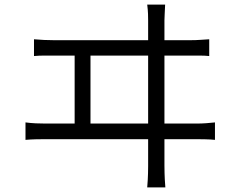

<svg xmlns="http://www.w3.org/2000/svg" viewBox="-20 -785 1040 836"><path d="M128 -614Q150 -612 172 -611Q194 -610 214 -610H625V-696Q625 -707 624.5 -724Q624 -741 621 -765H699Q698 -742 697 -723Q696 -704 696 -696V-610H810Q833 -610 852.5 -611.5Q872 -613 891 -614V-541Q872 -543 848 -543Q824 -543 810 -543H696V-247H835Q858 -247 877.5 -248.5Q897 -250 916 -252V-176Q897 -178 873 -178.5Q849 -179 835 -179H696V-64Q696 -57 696.5 -31Q697 -5 700 31H621Q624 -5 624.5 -30Q625 -55 625 -62V-179H178Q158 -179 136 -178.5Q114 -178 91 -176V-252Q114 -249 135.5 -248Q157 -247 178 -247H305V-543H214Q194 -543 172.5 -543Q151 -543 128 -541ZM625 -247V-543H374V-247Z"/></svg>

Font: Source Han Sans SC Normal
Style: Regular
Weight: 350
Designer: Ryoko NISHIZUKA 西塚涼子 (kana, bopomofo & ideographs); Paul D. Hunt (Latin, Greek & Cyrillic); Sandoll Communications 산돌커뮤니
Foundry: Adobe
Version: Version 2.004;hotconv 1.0.118;makeotfexe 2.5.65603